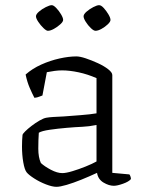

<svg xmlns="http://www.w3.org/2000/svg" viewBox="-20 -718 566 742"><path d="M198 4Q182 4 157.5 -5.5Q133 -15 112 -28.5Q91 -42 83 -52Q75 -62 70 -90.5Q65 -119 65 -152Q65 -164 65.5 -175Q66 -186 67 -196Q67 -200 77 -210Q87 -220 102 -231.5Q117 -243 132.5 -252Q148 -261 159 -263Q170 -265 187 -266Q204 -267 226 -268Q253 -270 291.5 -273Q330 -276 353 -280V-416Q319 -431 284 -438.5Q249 -446 220 -446Q206 -446 191 -444Q176 -442 161 -439L144 -349Q140 -348 132 -344.5Q124 -341 113 -340Q105 -355 95 -378Q85 -401 79 -430Q105 -453 139.5 -468.5Q174 -484 210 -492Q246 -500 275 -500Q289 -500 311.5 -492.5Q334 -485 358 -474Q382 -463 398 -450.5Q414 -438 414 -428V-50L480 -44Q482 -42 484 -36.5Q486 -31 486 -26Q478 -16 455.5 -8Q433 0 420 0Q401 0 380 -12.5Q359 -25 355 -50Q325 -36 294 -23.5Q263 -11 237.5 -3.5Q212 4 198 4ZM221 -49Q235 -49 260 -56.5Q285 -64 311 -74.5Q337 -85 353 -94V-235Q323 -229 298 -228Q273 -227 238 -224Q203 -221 172 -216.5Q141 -212 130 -205Q128 -177 128 -143.5Q128 -110 138 -88Q152 -75 176.5 -62Q201 -49 221 -49ZM349 -599Q342 -599 331 -609.5Q320 -620 311.5 -633.5Q303 -647 303 -655Q303 -663 314.5 -673Q326 -683 340.5 -690.5Q355 -698 363 -698Q371 -698 381 -687Q391 -676 399 -662.5Q407 -649 407 -641Q407 -634 396.5 -624Q386 -614 372.5 -606.5Q359 -599 349 -599ZM165 -599Q159 -599 148 -609.5Q137 -620 128 -633.5Q119 -647 119 -655Q119 -663 130.5 -673Q142 -683 157 -690.5Q172 -698 180 -698Q187 -698 197.5 -687Q208 -676 216 -662.5Q224 -649 224 -641Q224 -634 213 -624Q202 -614 188.5 -606.5Q175 -599 165 -599Z"/></svg>

Font: Texturina Thin
Style: Regular
Weight: 100
Designer: Guillermo Torres Carreño
Foundry: Omnibus-Type
Version: Version 1.002; ttfautohint (v1.8.3)